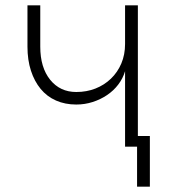

<svg xmlns="http://www.w3.org/2000/svg" viewBox="-20 -550 651 720"><path d="M494 150V0H449V-283Q441 -256 423.5 -233Q406 -210 381.5 -193.5Q357 -177 327.5 -167.5Q298 -158 266 -158Q224 -158 190 -173Q156 -188 132.5 -216.5Q109 -245 96 -285Q83 -325 83 -375V-530H131V-375Q131 -297 168 -251Q205 -205 266 -205Q305 -205 338 -218Q371 -231 396 -255Q421 -279 435 -312Q449 -345 449 -385V-530H497V-40H542V150Z"/></svg>

Font: Geist ExtLt
Style: Regular
Weight: 400
Designer: Basement.studio, Andrés Briganti, Mateo Zaragoza
Foundry: Basement.studio, Vercel, Andrés Briganti, Guido Ferreyra, Mateo Zaragoza
Version: Version 1.401